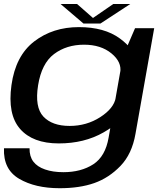

<svg xmlns="http://www.w3.org/2000/svg" viewBox="-23 -734 857 988"><path d="M284 234.5Q387 234.5 462.2 208Q537.5 181.5 596.8 120Q656 58.5 674 -44.5L770.5 -589H672L610 -445.5L536 -26.5Q519.5 71 456.8 111.5Q394 152 303 152Q249 152 208.8 138Q168.5 124 148.5 97.5Q128.5 71 129 29H-2.5Q-7 137.5 75.5 186Q158 234.5 284 234.5ZM279.5 4Q410.5 4 509.5 -52.5Q608.5 -109 617.5 -160L572.5 -231Q563 -176.5 492.8 -131.2Q422.5 -86 335.5 -86Q245.5 -86 200.2 -134.2Q155 -182.5 173 -295Q191 -407.5 255 -455.8Q319 -504 409.5 -504Q496 -504 550.5 -459.2Q605 -414.5 595.5 -360L664.5 -427Q673.5 -477.5 593.8 -536Q514 -594.5 383 -594.5Q249 -594.5 153 -520.8Q57 -447 36 -296Q15 -145.5 80.2 -70.8Q145.5 4 279.5 4ZM406.5 -613H494L647.5 -713.5H560L455.5 -641.5L373.5 -713.5H288.5Z"/></svg>

Font: Anybody Expanded Medium
Style: Italic
Weight: 500
Width: 7
Italic angle: -10°
Version: Version 1.113;gftools[0.9.25]